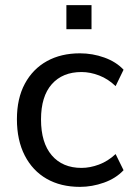

<svg xmlns="http://www.w3.org/2000/svg" viewBox="-20 -720 537 749"><path d="M292 9Q217 9 162 -22.5Q107 -54 76.5 -113.5Q46 -173 46 -255Q46 -336 77 -393.5Q108 -451 163 -481.5Q218 -512 292 -512Q341 -512 387 -495.5Q433 -479 462 -448L431 -384Q402 -412 367 -425.5Q332 -439 298 -439Q224 -439 182 -391.5Q140 -344 140 -254Q140 -163 182 -114Q224 -65 298 -65Q331 -65 366 -78Q401 -91 431 -119L462 -56Q432 -24 385.5 -7.5Q339 9 292 9ZM239 -606V-700H337V-606Z"/></svg>

Font: Mulish ExtraLight Medium
Style: Regular
Weight: 500
Version: Version 3.603